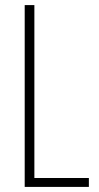

<svg xmlns="http://www.w3.org/2000/svg" viewBox="-20 -734 387 754"><path d="M77 0V-714H115V-35H329V0Z"/></svg>

Font: Noto Sans Tamil ExtraCondensed ExtraLight
Style: Regular
Weight: 200
Width: 2
Designer: Jelle Bosma - Monotype Design Team
Foundry: Monotype Imaging Inc.
Version: Version 2.004; ttfautohint (v1.8.4.7-5d5b)